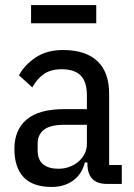

<svg xmlns="http://www.w3.org/2000/svg" viewBox="-20 -728 529 760"><path d="M403 0Q326 0 326 -81V-85H316Q304 -38 269 -13Q234 12 185 12Q110 12 73.5 -26.5Q37 -65 37 -139Q37 -214 85.5 -255Q134 -296 234 -296H324V-350Q324 -404 299.5 -429Q275 -454 224 -454Q182 -454 154.5 -435.5Q127 -417 108 -382L55 -430Q78 -472 122 -501Q166 -530 229 -530Q319 -530 365.5 -486Q412 -442 412 -357V-75H462V0ZM211 -60Q235 -60 256 -68Q277 -76 292 -89.5Q307 -103 315.5 -120.5Q324 -138 324 -158V-234H235Q179 -234 154 -214.5Q129 -195 129 -159V-133Q129 -95 151 -77.5Q173 -60 211 -60ZM103 -708H361V-636H103Z"/></svg>

Font: IBM Plex Sans Condensed Text
Style: Regular
Weight: 450
Width: 3
Designer: Mike Abbink, Paul van der Laan, Pieter van Rosmalen
Foundry: Bold Monday
Version: Version 1.1